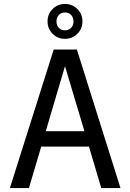

<svg xmlns="http://www.w3.org/2000/svg" viewBox="-20 -949 658 969"><path d="M491 0 429 -209H188L126 0H30L251 -699H368L588 0ZM211 -287H406L308 -615ZM308 -929Q345 -929 370.5 -903.5Q396 -878 396 -841Q396 -804 370.5 -778.5Q345 -753 308 -753Q271 -753 245.5 -778.5Q220 -804 220 -841Q220 -878 245.5 -903.5Q271 -929 308 -929ZM308 -886Q288 -886 276.5 -873Q265 -860 265 -841Q265 -822 276.5 -809Q288 -796 308 -796Q328 -796 339.5 -809Q351 -822 351 -841Q351 -860 339.5 -873Q328 -886 308 -886Z"/></svg>

Font: Fragment Mono SC
Style: Regular
Weight: 400
Monospace: yes
Designer: Wei Huang based on Nimbus Sans by URW Studio, based on Helvetica by Max Miedinger.
Foundry: Wei Huang
Version: Version 1.012; ttfautohint (v1.8.4.7-5d5b)